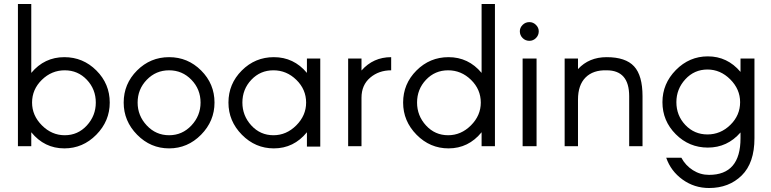

<svg xmlns="http://www.w3.org/2000/svg" viewBox="-20 -734 3873 964"><path d="M70 0V-714H137V-368Q203 -447 303 -447Q397 -447 464 -380Q531 -313 531 -219Q531 -126 463.5 -57.5Q396 11 303 11Q203 11 137 -70V0ZM305 -55Q371 -55 416 -104Q461 -153 461 -219Q461 -286 416 -333.5Q371 -381 305 -381Q239 -381 190 -333Q141 -285 141 -219Q141 -154 190.5 -104.5Q240 -55 305 -55Z M601 -219Q601 -313 668 -380Q735 -447 829 -447Q923 -447 990 -380Q1057 -313 1057 -219Q1057 -126 989.5 -57.5Q922 11 829 11Q736 11 668.5 -57.5Q601 -126 601 -219ZM671 -219Q671 -153 717 -104Q763 -55 829 -55Q895 -55 941 -104Q987 -153 987 -219Q987 -286 941 -333.5Q895 -381 829 -381Q763 -381 717 -333.5Q671 -286 671 -219Z M1355 11Q1262 11 1194.5 -57.5Q1127 -126 1127 -219Q1127 -313 1194 -380Q1261 -447 1355 -447Q1455 -447 1521 -368V-440H1588V2H1521V-70Q1455 11 1355 11ZM1353 -55Q1418 -55 1467.5 -104.5Q1517 -154 1517 -219Q1517 -285 1468 -333Q1419 -381 1353 -381Q1287 -381 1242 -333.5Q1197 -286 1197 -219Q1197 -153 1242 -104Q1287 -55 1353 -55Z M1795 -440V-380Q1854 -447 1944 -447V-381Q1882 -381 1838.5 -344Q1795 -307 1795 -243V0H1728V-440Z M2398 0V-70Q2332 11 2232 11Q2139 11 2071.5 -57.5Q2004 -126 2004 -219Q2004 -313 2071 -380Q2138 -447 2232 -447Q2332 -447 2398 -368V-714H2465V0ZM2230 -55Q2295 -55 2344.5 -104.5Q2394 -154 2394 -219Q2394 -285 2345 -333Q2296 -381 2230 -381Q2164 -381 2119 -333.5Q2074 -286 2074 -219Q2074 -153 2119 -104Q2164 -55 2230 -55Z M2638 -529Q2618 -529 2604 -543Q2590 -557 2590 -577Q2590 -595 2604 -609Q2618 -623 2638 -623Q2657 -623 2671 -609Q2685 -595 2685 -577Q2685 -557 2671 -543Q2657 -529 2638 -529ZM2604 0V-440H2674V0Z M2815 0V-440H2882V-387Q2937 -447 3026 -447Q3121 -447 3163.5 -401Q3206 -355 3206 -251V0H3139V-251Q3139 -381 3026 -381Q2958 -383 2920 -345Q2882 -307 2882 -234V0Z M3698 -440H3768V-40Q3768 84 3704 147Q3640 210 3540 210Q3466 210 3407 167.5Q3348 125 3325 58H3401Q3422 97 3459 120.5Q3496 144 3540 144Q3698 144 3698 -40V-69Q3632 7 3534 7Q3440 7 3373 -60Q3306 -127 3306 -221Q3306 -314 3373.5 -382.5Q3441 -451 3534 -451Q3632 -451 3698 -373ZM3696 -221Q3696 -286 3646.5 -335.5Q3597 -385 3532 -385Q3466 -385 3421 -336Q3376 -287 3376 -221Q3376 -154 3421 -106.5Q3466 -59 3532 -59Q3598 -59 3647 -107Q3696 -155 3696 -221Z"/></svg>

Font: Arcon
Style: Regular
Weight: 400
Designer: M. Zarth
Foundry: martin zarth - visuelle & digitale kommunikation
Version: Version 1.131;PS 001.131;hotconv 1.0.70;makeotf.lib2.5.58329